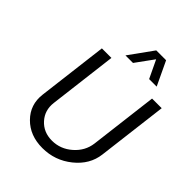

<svg xmlns="http://www.w3.org/2000/svg" viewBox="-277 -1143 1296 1296"><g transform="rotate(45 371.5 -495.0)"><path d="M318 -829 441 -1000H535L616 -829H544L483 -957L390 -829ZM110 -246 172 -750H263L203 -261Q193 -182 243 -126.5Q293 -71 374 -71Q455 -71 518 -126.5Q581 -182 591 -261L651 -750H743L681 -246Q668 -139 575.5 -64.5Q483 10 363.5 10Q244 10 170.5 -64.5Q97 -139 110 -246Z"/></g></svg>

Font: Orkney
Style: Italic
Weight: 400
Italic angle: -7°
Designer: Samuel Oakes and Alfredo Marco Pradil
Foundry: Alfredo Marco Pradil
Version: 1.0; ttfautohint (v1.5)